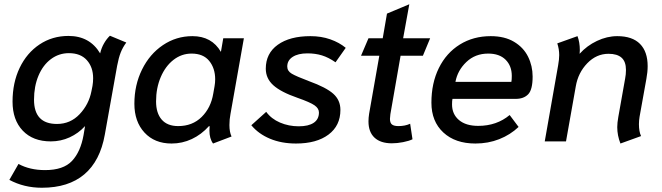

<svg xmlns="http://www.w3.org/2000/svg" viewBox="-20 -665 3113 903"><path d="M24 181 67 106Q120 135 192 135Q278 135 318.5 92Q359 49 373 -30L380 -72Q349 -38 307.5 -19Q266 0 219 0Q135 0 87 -50.5Q39 -101 39 -187Q39 -276 72.5 -346Q106 -416 166 -456Q226 -496 302 -496Q402 -496 451 -414Q457 -440 469.5 -461.5Q482 -483 497 -497L574 -465Q557 -442 547.5 -417.5Q538 -393 531 -356L473 -32Q451 92 376.5 155Q302 218 177 218Q93 218 24 181ZM410 -236 415 -261Q418 -279 418 -297Q418 -349 388.5 -382Q359 -415 304 -415Q257 -415 219.5 -387Q182 -359 161 -309Q140 -259 140 -196Q140 -82 248 -82Q311 -82 354.5 -128Q398 -174 410 -236Z M612 -177Q612 -265 648 -338Q684 -411 746.5 -453Q809 -495 885 -495Q976 -495 1019 -421L1030 -485H1127L1064 -129Q1059 -104 1059 -77Q1059 -44 1069 -23L982 10Q965 -13 965 -51Q965 -64 966 -71L963 -72Q927 -32 882 -11Q837 10 787 10Q707 10 659.5 -41.5Q612 -93 612 -177ZM983 -225 989 -259Q992 -276 992 -292Q992 -344 964 -378.5Q936 -413 881 -413Q834 -413 796 -383.5Q758 -354 736 -302.5Q714 -251 714 -188Q714 -133 740.5 -102.5Q767 -72 818 -72Q885 -72 928.5 -115Q972 -158 983 -225Z M1162 -76 1232 -139Q1256 -106 1297 -88.5Q1338 -71 1385 -71Q1431 -71 1455.5 -87.5Q1480 -104 1480 -136Q1480 -155 1459.5 -169.5Q1439 -184 1379 -205Q1301 -232 1265.5 -264Q1230 -296 1230 -342Q1230 -414 1286.5 -454.5Q1343 -495 1440 -495Q1491 -495 1533.5 -480Q1576 -465 1606 -440L1558 -372Q1525 -395 1494 -404.5Q1463 -414 1426 -414Q1382 -414 1356.5 -397.5Q1331 -381 1331 -352Q1331 -331 1352 -318.5Q1373 -306 1434 -283Q1514 -254 1547.5 -224Q1581 -194 1581 -148Q1581 -74 1525 -32Q1469 10 1372 10Q1304 10 1250 -12.5Q1196 -35 1162 -76Z M1713 -94Q1713 -111 1716 -130L1764 -403H1678L1713 -485H1780L1800 -601L1905 -645L1876 -485H2003L1969 -403H1864L1816 -128Q1814 -112 1814 -106Q1814 -87 1823.5 -79.5Q1833 -72 1854 -72Q1885 -72 1909 -83L1920 -10Q1904 -2 1876 3.5Q1848 9 1823 9Q1770 9 1741.5 -17.5Q1713 -44 1713 -94Z M2009 -182Q2009 -274 2044 -345Q2079 -416 2142.5 -455.5Q2206 -495 2288 -495Q2353 -495 2397.5 -468.5Q2442 -442 2463.5 -398.5Q2485 -355 2485 -305Q2485 -243 2464 -221.5Q2443 -200 2406 -200H2108Q2106 -191 2106 -174Q2106 -128 2138.5 -100.5Q2171 -73 2229 -73Q2316 -73 2377 -124L2419 -68Q2380 -31 2328 -10.5Q2276 10 2216 10Q2121 10 2065 -42Q2009 -94 2009 -182ZM2385 -280Q2387 -289 2387 -308Q2387 -355 2358 -384Q2329 -413 2276 -413Q2215 -413 2173.5 -373.5Q2132 -334 2122 -280Z M2883 -67Q2883 -87 2888 -115L2920 -295Q2924 -315 2924 -336Q2924 -375 2903.5 -393.5Q2883 -412 2842 -412Q2785 -412 2742 -367.5Q2699 -323 2688 -259L2642 0H2542L2605 -358Q2610 -386 2610 -406Q2610 -434 2601 -461L2696 -495Q2707 -466 2707 -429Q2707 -418 2706 -412Q2740 -450 2787.5 -472.5Q2835 -495 2883 -495Q2954 -495 2990 -458.5Q3026 -422 3026 -354Q3026 -326 3020 -294L2988 -116Q2985 -98 2985 -81Q2985 -46 2995 -25L2898 10Q2883 -28 2883 -67Z"/></svg>

Font: Niramit Medium
Style: Italic
Weight: 500
Italic angle: -10°
Designer: Katatrad Aksorn Co.,Ltd.
Foundry: Cadson Demak Co.,Ltd.
Version: Version 1.000; ttfautohint (v1.6)